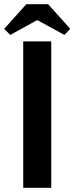

<svg xmlns="http://www.w3.org/2000/svg" viewBox="-29 -898 356 918"><path d="M216 0H82V-700H216ZM201 -878 307 -760 279 -731 149 -802 20 -731 -9 -760 97 -878Z"/></svg>

Font: Tilda Sans Bold
Style: Regular
Weight: 700
Designer: ParaType Ltd
Foundry: ParaType Ltd
Version: Version 1.009